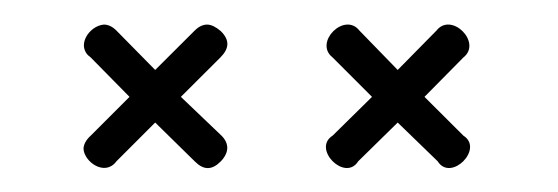

<svg xmlns="http://www.w3.org/2000/svg" viewBox="-20 -921 456 157"><path d="M48.3 -799.3C48.8 -788.6 65.9 -776.4 75.2 -789.1L106.9 -820.8L139.2 -789.1C146.5 -781.7 153.3 -781.7 160.6 -789.1C167.5 -796.4 167.5 -803.7 161.1 -810.1L127.9 -841.8L160.2 -874C167.5 -881.3 168 -888.2 160.6 -895.5C156.7 -898.9 152.8 -900.9 149.4 -900.9C146 -900.9 142.6 -899.4 139.2 -896L106.9 -863.8L75.2 -896C71.8 -899.4 68.4 -900.9 64.9 -900.9C52.7 -899.9 41.5 -882.8 54.2 -874L85.9 -841.8L54.2 -810.1C50.3 -806.6 48.3 -802.7 48.3 -799.3ZM252 -810.1C234.9 -799.3 262.2 -772 272.9 -789.1L305.2 -820.8L337.9 -789.1C348.6 -772 376 -799.3 358.9 -810.1L327.1 -841.8L358.9 -874C374.5 -886.2 349.1 -911.6 336.9 -896L305.2 -863.8L273.9 -896C261.7 -911.6 236.3 -886.2 252 -874L284.2 -841.8Z"/></svg>

Font: Nemoy
Style: Light
Weight: 300
Designer: BSozoo
Foundry: BSozoo
Version: Version 001.000